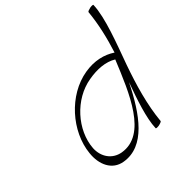

<svg xmlns="http://www.w3.org/2000/svg" viewBox="-206 -990 1187 1187"><g transform="rotate(-45 387.0 -397.0)"><path d="M721 -796C712 -700 689 -602 658 -505C604 -541 534 -559 451 -545C275 -516 126 -347 109 -175C99 -84 135 -2 221 12C383 39 498 -123 592 -313C551 -200 510 -80 507 4C505 9 516 10 531 8C546 5 559 0 560 -4C572 -134 611 -267 657 -398C706 -534 770 -697 774 -804C776 -809 765 -810 750 -808C735 -805 722 -800 721 -796ZM253 -37C184 -49 142 -108 146 -181C156 -328 284 -471 436 -496C509 -509 579 -504 631 -472C545 -262 442 -5 253 -37Z"/></g></svg>

Font: Nupuram Thin Italic
Style: Regular
Weight: 100
Designer: Santhosh Thottingal (santhosh.thottingal@gmail.com)
Foundry: SMC
Version: Version 1.000